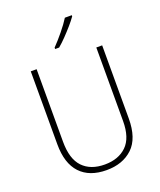

<svg xmlns="http://www.w3.org/2000/svg" viewBox="-171 -1055 975 1170"><g transform="rotate(-20 317.0 -470.0)"><path d="M549 -240Q549 -111 485 -50.5Q421 10 316 10Q205 10 145.5 -53.5Q86 -117 86 -241V-714H124V-243Q124 -132 174.5 -79Q225 -26 317 -26Q406 -26 458.5 -77Q511 -128 511 -237V-714H549ZM438 -943Q422 -920 398 -892.5Q374 -865 348 -838Q322 -811 298 -791H272V-800Q304 -833 338 -874.5Q372 -916 393 -950H438Z"/></g></svg>

Font: Noto Sans Arabic UI SmCn XLt
Style: Regular
Weight: 200
Width: 4
Designer: Monotype Design Team, Nadine Chahine and Nizar Qandah
Foundry: Monotype Imaging Inc.
Version: Version 2.010; ttfautohint (v1.8.4.7-5d5b)